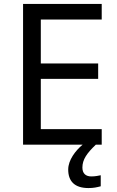

<svg xmlns="http://www.w3.org/2000/svg" viewBox="-20 -734 596 974"><path d="M398 116C398 75 421 43 466 0H496V-79H187V-334H478V-412H187V-635H496V-714H97V0H399C363 30 326 78 326 126C326 185 358 220 429 220C455 220 472 216 491 211V155C480 157 465 161 443 161C415 161 398 146 398 116Z"/></svg>

Font: Noto Sans Lycian
Style: Regular
Weight: 400
Designer: Monotype Design Team
Foundry: Monotype Imaging Inc.
Version: Version 2.002